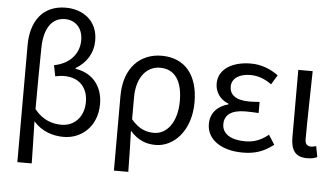

<svg xmlns="http://www.w3.org/2000/svg" viewBox="-62 -917 2145 1224"><g transform="rotate(5 1011.0 -305.0)"><path d="M89 199H181C179 108 178 22 175 -70C230 -8 301 13 369 13C479 13 582 -69 582 -216C582 -330 515 -411 407 -426V-431C476 -473 516 -536 516 -617C516 -747 417 -809 312 -809C160 -809 89 -698 89 -549ZM348 -63C291 -63 228 -81 175 -148C175 -279 176 -407 178 -536C179 -666 229 -736 313 -736C374 -736 427 -694 427 -610C427 -538 383 -460 268 -437L282 -367C300 -371 319 -374 338 -374C441 -374 491 -308 491 -221C491 -122 427 -63 348 -63Z M707 199H799C798 103 796 34 793 -64C843 -6 898 13 957 13C1071 13 1181 -94 1181 -280C1181 -451 1098 -557 947 -557C815 -557 707 -465 707 -278ZM941 -63C894 -63 845 -76 794 -137V-276C794 -413 863 -480 943 -480C1044 -480 1087 -399 1087 -279C1087 -144 1022 -63 941 -63Z M1514 13C1589 13 1646 -4 1711 -54L1672 -115C1621 -74 1576 -60 1523 -60C1430 -60 1376 -97 1376 -157C1376 -217 1421 -250 1510 -250C1537 -250 1563 -249 1594 -247V-318C1568 -316 1548 -315 1527 -315C1439 -315 1402 -350 1402 -399C1402 -455 1454 -484 1521 -484C1571 -484 1615 -467 1657 -436L1694 -497C1643 -534 1584 -557 1518 -557C1407 -557 1311 -509 1311 -411C1311 -360 1341 -310 1397 -290V-285C1336 -269 1284 -227 1284 -150C1284 -49 1380 13 1514 13Z M1925 13C1956 13 1975 8 1991 0L1978 -69C1966 -65 1955 -63 1945 -63C1922 -63 1907 -75 1907 -106C1907 -237 1912 -396 1914 -543H1822V-113C1822 -32 1850 13 1925 13Z"/></g></svg>

Font: Noto Sans CJK JP Regular
Style: Regular
Weight: 400
Designer: Ryoko NISHIZUKA (kana & ideographs); Paul D. Hunt (Latin, Greek & Cyrillic); Wenlong ZHANG (bopomofo); Sandoll Communica
Foundry: Adobe Systems Incorporated
Version: Version 1.001;PS 1.001;hotconv 1.0.78;makeotf.lib2.5.61930